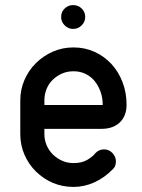

<svg xmlns="http://www.w3.org/2000/svg" viewBox="-20 -737 559 757"><path d="M355 -132Q362 -140 371 -144Q380 -148 390 -148Q410 -148 423.5 -133.5Q437 -119 437 -101Q437 -94 435 -86Q433 -78 427 -72Q392 -36 352 -18Q312 0 270 0Q226 0 188.5 -16Q151 -32 122 -60.5Q93 -89 76.5 -127Q60 -165 60 -208V-341Q60 -384 76.5 -422Q93 -460 122 -488.5Q151 -517 188.5 -533.5Q226 -550 270 -550Q314 -550 352 -533Q390 -516 418.5 -485.5Q447 -455 463 -413.5Q479 -372 479 -324Q479 -280 452.5 -254.5Q426 -229 380 -229H155V-208Q155 -185 164 -164Q173 -143 189 -127.5Q205 -112 225.5 -103Q246 -94 270 -94Q303 -94 324.5 -107Q346 -120 355 -132ZM155 -323H385Q385 -351 376.5 -375Q368 -399 353.5 -417Q339 -435 317.5 -445.5Q296 -456 270 -456Q245 -456 224.5 -447Q204 -438 188 -422.5Q172 -407 163.5 -386Q155 -365 155 -341ZM268 -623Q249 -623 235 -637Q221 -651 221 -670Q221 -690 235 -703.5Q249 -717 268 -717Q288 -717 302 -703.5Q316 -690 316 -670Q316 -651 302 -637Q288 -623 268 -623Z"/></svg>

Font: VDS
Style: Regular
Weight: 400
Designer: artmaker
Foundry: artmaker
Version: Version 1.000 2009 initial release